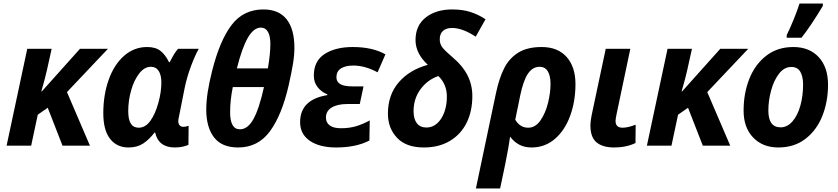

<svg xmlns="http://www.w3.org/2000/svg" viewBox="-20 -818 4707 1078"><path d="M133 -544H270L243 -422Q234 -381 212 -305H215L429 -544H586L356 -301L485 0H331L248 -213L192 -174L155 0H17Z M560 -182Q560 -286 590.5 -371Q621 -456 677 -505Q733 -554 806 -554Q854 -554 881.5 -532Q909 -510 929 -469H933Q961 -525 980 -544H1096Q1075 -507 1052.5 -447Q1030 -387 1017 -325L986 -169Q981 -149 981 -138Q981 -123 988.5 -114.5Q996 -106 1009 -106Q1025 -106 1039 -112L1038 -5Q1026 1 1005.5 5.5Q985 10 962 10Q870 10 851 -74H848Q817 -34 783.5 -12Q750 10 701 10Q636 10 598 -38.5Q560 -87 560 -182ZM869 -240Q886 -301 886 -355Q886 -396 871 -419.5Q856 -443 827 -443Q791 -443 762 -406Q733 -369 716.5 -311.5Q700 -254 700 -194Q700 -147 714.5 -124Q729 -101 759 -101Q796 -101 823.5 -138.5Q851 -176 869 -240Z M1138 -203Q1138 -291 1171 -420Q1214 -591 1280.5 -678Q1347 -765 1459 -765Q1545 -765 1589 -710Q1633 -655 1633 -549Q1633 -509 1625 -460Q1617 -411 1601 -340Q1563 -173 1496 -81.5Q1429 10 1317 10Q1225 10 1181.5 -47Q1138 -104 1138 -203ZM1484 -434Q1498 -515 1498 -572Q1498 -615 1484.5 -639Q1471 -663 1445 -663Q1404 -663 1371 -605Q1338 -547 1310 -434ZM1462 -329H1287Q1272 -255 1272 -188Q1272 -92 1327 -92Q1371 -92 1403 -149.5Q1435 -207 1462 -329Z M1665 -132Q1665 -259 1818 -284V-288Q1784 -302 1763 -329Q1742 -356 1742 -393Q1742 -476 1803 -515Q1864 -554 1960 -554Q2071 -554 2144 -513L2100 -412Q2029 -450 1964 -450Q1920 -450 1894.5 -434Q1869 -418 1869 -384Q1869 -358 1891 -345.5Q1913 -333 1959 -333H2021L2000 -234H1931Q1875 -234 1842.5 -214.5Q1810 -195 1810 -158Q1810 -130 1831 -114Q1852 -98 1894 -98Q1942 -98 1980 -109.5Q2018 -121 2056 -142L2054 -29Q1979 10 1868 10Q1774 10 1719.5 -27.5Q1665 -65 1665 -132Z M2158 -180Q2158 -285 2218.5 -355.5Q2279 -426 2382 -454Q2313 -518 2313 -593Q2313 -675 2370.5 -720Q2428 -765 2519 -765Q2576 -765 2620.5 -751Q2665 -737 2706 -710L2651 -612Q2577 -661 2518 -661Q2486 -661 2467.5 -645Q2449 -629 2449 -597Q2449 -571 2464 -551.5Q2479 -532 2526 -492Q2632 -402 2632 -279Q2632 -193 2599.5 -128Q2567 -63 2505.5 -26.5Q2444 10 2360 10Q2260 10 2209 -44.5Q2158 -99 2158 -180ZM2489 -275Q2489 -312 2476 -341.5Q2463 -371 2441 -391Q2380 -370 2341 -317Q2302 -264 2302 -194Q2302 -150 2320.5 -126Q2339 -102 2375 -102Q2408 -102 2434 -125Q2460 -148 2474.5 -187.5Q2489 -227 2489 -275Z M2764 -292Q2782 -378 2810.5 -434.5Q2839 -491 2890 -522.5Q2941 -554 3021 -554Q3112 -554 3161.5 -498Q3211 -442 3211 -346Q3211 -250 3181.5 -168.5Q3152 -87 3096 -38.5Q3040 10 2964 10Q2924 10 2894 -6.5Q2864 -23 2844 -51Q2838 -3 2817 102L2788 240H2652ZM3071 -346Q3071 -393 3055.5 -418Q3040 -443 3010 -443Q2970 -443 2944 -404Q2918 -365 2901 -283L2873 -146Q2899 -101 2946 -101Q2986 -101 3014.5 -142Q3043 -183 3057 -240.5Q3071 -298 3071 -346Z M3295 -113Q3295 -141 3306 -191L3381 -544H3519L3443 -183Q3436 -150 3436 -139Q3436 -101 3475 -101Q3506 -101 3549 -118L3548 -15Q3496 10 3428 10Q3364 10 3329.5 -18.5Q3295 -47 3295 -113Z M3728 -544H3865L3838 -422Q3829 -381 3807 -305H3810L4024 -544H4181L3951 -301L4080 0H3926L3843 -213L3787 -174L3750 0H3612Z M4155 -197Q4155 -294 4187 -375Q4219 -456 4282 -505Q4345 -554 4434 -554Q4524 -554 4576.5 -497.5Q4629 -441 4629 -342Q4629 -248 4597.5 -168Q4566 -88 4503 -39Q4440 10 4350 10Q4262 10 4208.5 -46Q4155 -102 4155 -197ZM4489 -343Q4489 -388 4473.5 -415Q4458 -442 4423 -442Q4383 -442 4354 -404.5Q4325 -367 4309.5 -310Q4294 -253 4294 -197Q4294 -103 4363 -103Q4400 -103 4429 -136Q4458 -169 4473.5 -224Q4489 -279 4489 -343ZM4397 -621Q4414 -655 4435 -706Q4456 -757 4469 -798H4600V-785Q4533 -673 4480 -606H4397Z"/></svg>

Font: Noto Sans Display
Style: Bold Italic
Weight: 700
Italic angle: -12°
Designer: Monotype Design team
Foundry: Monotype Imaging Inc.
Version: Version 1.000